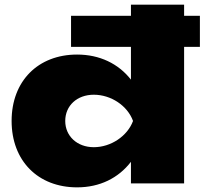

<svg xmlns="http://www.w3.org/2000/svg" viewBox="-20 -790 881 827"><path d="M773 0V-588H841V-722H773V-770H544V-722H286V-588H544V-447C490 -516 409 -555 312 -555C144 -555 30 -441 30 -269C30 -97 144 17 312 17C410 17 490 -23 544 -93V0ZM384 -156C312 -156 261 -204 261 -269C261 -335 312 -382 384 -382C458 -382 529 -335 553 -269C529 -204 458 -156 384 -156Z"/></svg>

Font: Bounded ExtBd
Style: Regular
Weight: 800
Designer: Vlad Churkin
Version: Version 3.0